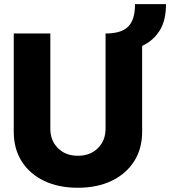

<svg xmlns="http://www.w3.org/2000/svg" viewBox="-20 -888 815 920"><path d="M485.8 -727.5Q561 -727.5 594 -760.3Q627 -793 627 -868.2H775.4Q775.4 -789.1 744.6 -740.7Q713.9 -692.4 661.1 -668V-256.3Q661.1 -174.8 622.3 -114.5Q583.5 -54.2 514.2 -21.2Q444.8 11.7 353 11.7Q260.7 11.7 191.7 -21.2Q122.6 -54.2 84.2 -114.5Q45.9 -174.8 45.9 -256.3V-727.5H221.2V-271Q221.2 -214.4 257.8 -178Q294.4 -141.6 353 -141.6Q412.1 -141.6 449 -178Q485.8 -214.4 485.8 -271V-636.7Z"/></svg>

Font: Inter Display Extra Bold
Style: Regular
Weight: 800
Designer: Rasmus Andersson
Foundry: rsms
Version: Version 4.000;git-4fc901f